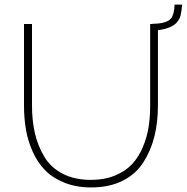

<svg xmlns="http://www.w3.org/2000/svg" viewBox="-20 -815 817 840"><path d="M744 -795H777Q774 -763 770 -747Q766 -731 752 -715Q728 -690 671 -683V-354Q671 -280 655.5 -218Q640 -156 607 -104.5Q574 -53 516 -24Q458 5 379 5Q314 5 262.5 -15.5Q211 -36 178 -69.5Q145 -103 123.5 -150.5Q102 -198 93.5 -248Q85 -298 85 -354V-710H120V-354Q120 -288 132.5 -233Q145 -178 173.5 -130Q202 -82 254 -55Q306 -28 378 -28Q437 -28 483 -47Q529 -66 557.5 -96.5Q586 -127 604.5 -170.5Q623 -214 630 -258.5Q637 -303 637 -354V-710H647V-711Q708 -711 728 -734Q742 -751 744 -795Z"/></svg>

Font: Raleway-v4020 ExtraLight
Style: Regular
Weight: 275
Designer: Matt McInerney, Pablo Impallari, Rodrigo Fuenzalida
Foundry: Matt McInerney, Pablo Impallari, Rodrigo Fuenzalida
Version: Version 4.020;PS 004.020;hotconv 1.0.88;makeotf.lib2.5.64775